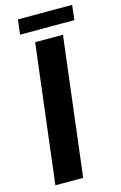

<svg xmlns="http://www.w3.org/2000/svg" viewBox="-130 -915 612 971"><g transform="rotate(-15 176.0 -430.0)"><path d="M34 0ZM179.5 0H34L122.5 -725.5H268ZM68 -859.5H352L343 -782H58.5Z"/></g></svg>

Font: Lato Heavy
Style: Italic
Weight: 800
Italic angle: -7°
Designer: Lukasz Dziedzic
Foundry: tyPoland Lukasz Dziedzic
Version: Version 2.007; 2014-02-27